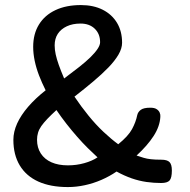

<svg xmlns="http://www.w3.org/2000/svg" viewBox="-20 -726 752 758"><path d="M247.8 12.5Q179.5 12.5 131.5 -9.1Q83.5 -30.8 58.1 -72.8Q32.8 -114.8 32.8 -174Q32.8 -205.5 47.6 -238.4Q62.5 -271.2 91.2 -304.6Q120 -338 160.2 -369.5Q145.5 -398.8 134.1 -428.2Q122.8 -457.8 116.9 -486.2Q111 -514.8 111 -541.2Q111 -592.2 133.8 -629.1Q156.5 -666 198.8 -686Q241 -706 299.2 -706Q349 -706 385.4 -687.6Q421.8 -669.2 441.9 -635.9Q462 -602.5 462 -557.2Q462 -535 447.8 -510.5Q433.5 -486 407.9 -459.5Q382.2 -433 348.2 -404.4Q314.2 -375.8 274 -344.5Q300.5 -305 329.4 -269.5Q358.2 -234 388.6 -205.4Q419 -176.8 446.8 -156.5Q486.2 -188.5 501.2 -216.1Q516.2 -243.8 521.8 -271.5Q524.5 -283.8 535.6 -292.2Q546.8 -300.8 573.2 -300.8Q589.8 -300.8 598.2 -295.2Q606.8 -289.8 610.4 -281.5Q614 -273.2 613 -264.5Q611 -227 586.4 -189Q561.8 -151 519.2 -112Q534.8 -106.8 547.1 -103Q559.5 -99.2 575.8 -97.4Q592 -95.5 617 -95.5Q640 -95.5 649.2 -86.1Q658.5 -76.8 658.5 -53Q658.5 -23.5 649.5 -13.5Q640.5 -3.5 616 -3.5Q587.5 -3.5 558.2 -7.6Q529 -11.8 499.9 -21.9Q470.8 -32 440.2 -48.8Q412.8 -30 380.9 -16.1Q349 -2.2 315.2 5.1Q281.5 12.5 247.8 12.5ZM248 -73.2Q281.8 -73.2 312.8 -81.9Q343.8 -90.5 365 -104.8Q347.5 -120.8 326.9 -141.1Q306.2 -161.5 284.9 -185.9Q263.5 -210.2 242.6 -236.9Q221.8 -263.5 202.8 -291.5Q181.8 -272.2 167 -256.8Q152.2 -241.2 143.2 -228.4Q134.2 -215.5 130.2 -202.2Q126.2 -189 126.2 -174.2Q126.2 -143 141.1 -120.1Q156 -97.2 183.2 -85.2Q210.5 -73.2 248 -73.2ZM233.2 -416.2Q266 -440.5 292.4 -461.4Q318.8 -482.2 337 -500Q355.2 -517.8 365.2 -532.9Q375.2 -548 375.2 -559.2Q375.2 -592.2 354.1 -612.6Q333 -633 298 -633Q266.8 -633 243.8 -622.2Q220.8 -611.5 208.2 -592.5Q195.8 -573.5 195.8 -547Q195.8 -529.8 199.9 -511.1Q204 -492.5 212.1 -469.6Q220.2 -446.8 233.2 -416.2Z"/></svg>

Font: Fredoka Light
Style: Regular
Weight: 300
Designer: Ben Nathan
Foundry: Milena B. Brandão, Ben Nathan
Version: Version 2.001